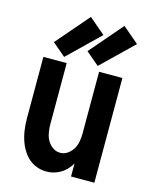

<svg xmlns="http://www.w3.org/2000/svg" viewBox="-118 -855 736 939"><g transform="rotate(15 250.0 -385.5)"><path d="M148 -556 81 -613 224 -779 306 -709ZM318 -556 251 -613 394 -779 476 -709ZM208 8Q177 8 148.5 -5.5Q120 -19 100.5 -44Q81 -69 70 -98Q59 -127 54.5 -158Q50 -189 50 -220V-530H168V-220Q168 -193 174.5 -166Q181 -139 202 -118.5Q223 -98 250 -98Q277 -98 298 -118.5Q319 -139 326 -166Q332 -191 332 -216V-530H450V0H332V-66Q325 -54 317 -44Q297 -19 268.5 -5.5Q240 8 208 8Z"/></g></svg>

Font: Iosevka SS01
Style: Bold
Weight: 700
Monospace: yes
Designer: Belleve Invis
Foundry: Belleve Invis
Version: 2.3.3; ttfautohint (v1.8.3)